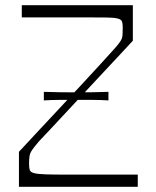

<svg xmlns="http://www.w3.org/2000/svg" viewBox="-20 -720 601 740"><path d="M149 -333V-366Q180 -365 210.5 -364.5Q241 -364 272 -364Q304 -364 335.5 -364.5Q367 -365 398 -366V-333Q367 -335 335.5 -335Q304 -335 272 -335Q241 -335 210.5 -335Q180 -335 149 -333ZM53 0V-135Q80 -164 120 -207Q160 -250 205.5 -298.5Q251 -347 294 -393.5Q337 -440 370.5 -476.5Q404 -513 420 -531Q442 -555 449 -570Q452 -578 452.5 -588.5Q453 -599 453 -616Q453 -630 450 -637.5Q447 -645 434 -648.5Q421 -652 392.5 -652.5Q364 -653 313 -653Q285 -653 261 -653Q237 -653 210.5 -653Q184 -653 149 -653Q114 -653 64 -653V-700H492V-563Q465 -534 425 -491Q385 -448 340.5 -400.5Q296 -353 253.5 -307Q211 -261 178 -226Q145 -191 130 -175Q113 -155 104.5 -143Q96 -131 94 -119.5Q92 -108 92 -88Q92 -72 95 -64Q98 -56 112 -52.5Q126 -49 156 -48Q186 -47 241 -47Q278 -47 314 -47Q350 -47 397 -47Q444 -47 511 -47V0Z"/></svg>

Font: Ojuju Light
Style: Regular
Weight: 300
Designer: Chisaokwu Joboson, Mirko Velimirovic
Foundry: Udi Foundry
Version: Version 1.000